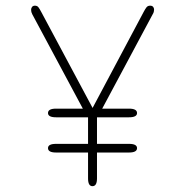

<svg xmlns="http://www.w3.org/2000/svg" viewBox="-20 -646 659 676"><path d="M149 -248Q149 -263.5 177.5 -263.5H434Q462.5 -263.5 462.5 -248Q462.5 -233 434 -233H177.5Q149 -233 149 -248ZM149 -124.5Q149 -139.5 177.5 -139.5H434Q462.5 -139.5 462.5 -124.5Q462.5 -109 434 -109H177.5Q149 -109 149 -124.5ZM305.5 9.5Q290 9.5 290 -18V-241Q281.5 -245 273 -261L93.5 -596Q89.5 -603.5 89.5 -611.5Q89.5 -617.5 93 -621.8Q96.5 -626 103 -626Q111 -626 115.2 -620.5Q119.5 -615 125.5 -603.5L306 -266L485.5 -603.5Q491.5 -615 496 -620.5Q500.5 -626 508.5 -626Q515.5 -626 519 -622Q522.5 -618 522.5 -612.5Q522.5 -608.5 521.5 -604.5Q520.5 -600.5 518 -596.5L338.5 -261Q334.5 -253.5 330.8 -248.5Q327 -243.5 321.5 -241V-18Q321.5 9.5 305.5 9.5Z"/></svg>

Font: Sono ExtraLight Monospace ExtraLight
Style: Regular
Weight: 250
Version: Version 2.112